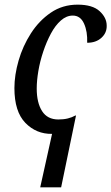

<svg xmlns="http://www.w3.org/2000/svg" viewBox="-20 -566 479 826"><path d="M204 10Q136 11 89 -37.5Q42 -86 42 -187Q42 -243 60 -305.5Q78 -368 113 -422.5Q148 -477 198.5 -511.5Q249 -546 314 -546Q378 -546 408.5 -518Q439 -490 439 -456Q440 -425 416.5 -403.5Q393 -382 355 -382Q357 -430 341.5 -464.5Q326 -499 293 -499Q266 -499 242 -478Q218 -457 199 -421.5Q180 -386 166 -344Q152 -302 145 -260.5Q138 -219 138 -185Q138 -124 161 -88Q184 -52 231 -52Q254 -52 272 -56.5Q290 -61 304 -69H307L243 240H153Z"/></svg>

Font: Noto Serif Condensed
Style: Italic
Weight: 400
Width: 3
Italic angle: -12°
Designer: Monotype Design Team
Foundry: Monotype Imaging Inc.
Version: Version 2.014; ttfautohint (v1.8.4.7-5d5b)